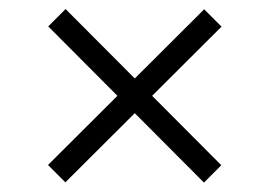

<svg xmlns="http://www.w3.org/2000/svg" viewBox="-20 -523 578 416"><path d="M421.9 -127.4 272 -277.8 121.6 -127.9 84 -165.5 234.4 -315.4 84.5 -465.8 122.1 -503.4 272 -353 422.4 -502.9 460 -465.3 309.6 -315.4 459.5 -165Z"/></svg>

Font: Oxygen Light
Style: Regular
Weight: 300
Designer: vernon adams
Foundry: Vernon Adams
Version: Version Release 0.2.3 webfont; ttfautohint (v0.93.3-1d66) -l